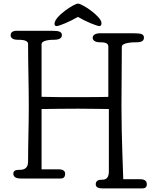

<svg xmlns="http://www.w3.org/2000/svg" viewBox="-20 -992 847 1067"><path d="M533 -847C541 -847 544 -855 544 -864C544 -900 437 -972 413 -972C393 -972 283 -902 283 -860C283 -852 287 -847 294 -847C308 -847 367 -871 413 -898C459 -871 519 -847 533 -847ZM657 -732C657 -757 726 -757 738 -757C754 -757 780 -759 780 -782C780 -802 766 -807 724 -807H532C520 -807 495 -802 495 -782C495 -763 518 -757 532 -757C552 -757 582 -757 582 -734V-454C585 -453 473 -452 415 -452C347 -452 279 -452 211 -454V-746C211 -771 270 -771 282 -771C298 -771 324 -775 324 -796C324 -815 310 -821 268 -821H76C64 -821 39 -820 39 -796C39 -776 62 -771 76 -771C96 -771 136 -771 136 -748C136 -639 140 -510 140 -401C140 -292 136 -196 136 -94C136 -48 103 -48 83 -48C71 -48 54 -45 54 -27C54 -4 77 0 95 0H317C330 0 342 -5 342 -27C342 -40 332 -51 307 -51H211V-386C279 -387 347 -388 415 -388C473 -388 585 -386 585 -386V-39C585 7 559 7 541 7C529 7 512 12 512 32C512 53 535 55 553 55H771C784 55 796 50 796 32C796 9 776 4 761 4H665C665 -24 655 -221 655 -401C655 -473 657 -681 657 -732Z"/></svg>

Font: Life Savers
Style: Bold
Weight: 700
Designer: Pablo Impallari, Rodrigo Fuenzalida, Brenda Gallo
Foundry: Pablo Impallari, Rodrigo Fuenzalida, Brenda Gallo
Version: Version 3.000